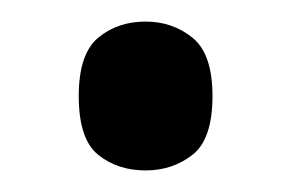

<svg xmlns="http://www.w3.org/2000/svg" viewBox="-20 -151 270 178"><path d="M115 7Q89 7 71 -7.5Q53 -22 53 -62Q53 -101 71 -116Q89 -131 115 -131Q140 -131 158.5 -116Q177 -101 177 -62Q177 -22 158.5 -7.5Q140 7 115 7Z"/></svg>

Font: Noto Serif Tamil ExtraCondensed SemiBold
Style: Regular
Weight: 600
Width: 2
Designer: Indian Type Foundry, Tom Grace, and the Monotype Design Team
Foundry: Monotype Imaging Inc.
Version: Version 2.004; ttfautohint (v1.8.4.7-5d5b)